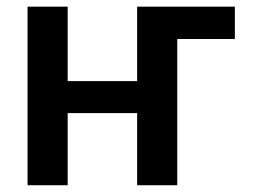

<svg xmlns="http://www.w3.org/2000/svg" viewBox="-20 -548 748 568"><path d="M180.2 -308.1V-528.3H61.5V0H180.2V-213.4H385.7V0H504.4V-432.6H674.8V-528.3H385.7V-308.1Z"/></svg>

Font: FAU Chimera Medium
Style: Regular
Weight: 500
Version: Version 1.002;hotconv 1.0.117;makeotfexe 2.5.65602